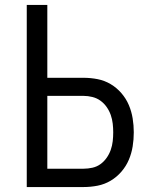

<svg xmlns="http://www.w3.org/2000/svg" viewBox="-20 -755 640 775"><path d="M88 0V-735H171V-441H317Q346 -441 374 -435.5Q402 -430 426.5 -415.5Q451 -401 470 -379Q489 -357 500 -331Q511 -305 515.5 -277Q520 -249 520 -221Q520 -192 515.5 -164Q511 -136 500 -110Q489 -84 470 -62Q451 -40 426.5 -25.5Q402 -11 374 -5.5Q346 0 317 0ZM317 -74Q335 -74 353 -78Q371 -82 385.5 -92.5Q400 -103 410.5 -118Q421 -133 427 -150Q433 -167 435 -185Q437 -203 437 -221Q437 -238 435 -256Q433 -274 427 -291Q421 -308 410.5 -323Q400 -338 385.5 -348.5Q371 -359 353 -363.5Q335 -368 317 -368H171V-74Z"/></svg>

Font: Nova
Style: Regular
Weight: 400
Monospace: yes
Designer: Belleve Invis
Foundry: Belleve Invis
Version: Version 24.1.4; ttfautohint (v1.8.4)